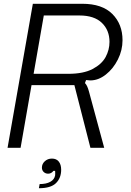

<svg xmlns="http://www.w3.org/2000/svg" viewBox="-20 -783 692 1017"><path d="M20 0 154 -763H416Q521 -763 575 -709Q629 -655 629 -570Q629 -517 604.5 -468Q580 -419 540.5 -388Q501 -357 458 -357Q450 -357 436 -359L430 -343Q442 -332 451 -299L532 0H459L374 -332H147L89 0ZM342 -392Q422 -392 470.5 -417.5Q519 -443 539.5 -481Q560 -519 560 -561Q560 -623 519.5 -662Q479 -701 401 -701H212L158 -392ZM190 192Q225 192 246.5 180Q268 168 272 146Q273 137 272 122H263Q252 137 235 137Q221 137 211.5 128Q202 119 202 105Q202 85 217.5 71Q233 57 255 57Q279 57 291.5 73Q304 89 304 116Q304 160 276.5 187Q249 214 186 214Z"/></svg>

Font: Open Sauce Sans Light Italic
Style: Regular
Weight: 300
Italic angle: -10°
Designer: Alfredo Marco Pradil
Foundry: Creative Sauce Fz LLC
Version: Version 1.477